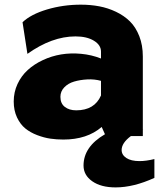

<svg xmlns="http://www.w3.org/2000/svg" viewBox="-20 -586 695 827"><path d="M581.1 107.9Q609.4 107.9 645 99.1V180.2Q555.2 221.2 478 221.2Q415 221.2 377.4 194.8Q339.8 168.5 339.8 127Q339.8 45.9 432.1 -7.8L418 -39.1Q355 15.1 252.9 15.1Q224.1 15.1 197 11.2Q169.9 7.3 140.4 -3.9Q110.8 -15.1 89.1 -32.7Q67.4 -50.3 53.2 -80.3Q39.1 -110.4 39.1 -148.9Q39.1 -189 55.4 -224.1Q71.8 -259.3 99.4 -284.4Q127 -309.6 164.6 -327.1Q202.1 -344.7 243.4 -351.6Q284.7 -358.4 329.3 -354.2Q374 -350.1 415 -334V-363.8Q415 -392.1 384.5 -410.6Q354 -429.2 305.2 -429.2Q203.6 -429.2 98.1 -354L77.1 -490.2Q112.8 -524.4 182.4 -545.2Q252 -565.9 328.1 -565.9Q370.1 -565.9 407.5 -558.8Q444.8 -551.8 479.7 -535.2Q514.6 -518.6 539.8 -493.7Q564.9 -468.8 580.1 -429.9Q595.2 -391.1 595.2 -342.8V-27.8H597.2Q596.7 -27.8 596.2 -27.3Q595.7 -26.9 595.2 -26.9V0H543.9Q503.9 29.8 503.9 60.1Q503.9 81.1 524.2 94.5Q544.4 107.9 581.1 107.9ZM240.2 -168.9Q240.2 -140.1 259.3 -125.5Q278.3 -110.8 308.1 -110.8Q387.2 -110.8 415 -174.8V-237.8Q386.7 -245.6 355.7 -243.9Q324.7 -242.2 299.1 -234.6Q273.4 -227.1 256.8 -209.7Q240.2 -192.4 240.2 -168.9Z"/></svg>

Font: Stilu Bold
Style: Regular
Weight: 700
Designer: Genilson Lima Santos
Foundry: Genilson Lima Santos
Version: Version 1.200;PS 001.200;hotconv 1.0.88;makeotf.lib2.5.64775